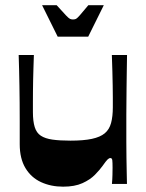

<svg xmlns="http://www.w3.org/2000/svg" viewBox="-20 -704 558 735"><path d="M221.6 10.6Q174.9 10.6 137.1 -6.8Q99.2 -24.3 77.4 -60.6Q55.5 -97 55.5 -152Q55.5 -198.7 55.5 -238.1Q55.5 -277.4 55.2 -310.8Q54.9 -344.2 54.4 -374.5Q53.9 -404.9 53.2 -433.7Q52.5 -462.5 51.5 -493.4H109.7Q108.7 -465.8 108 -442Q107.3 -418.3 106.8 -396.6Q106.3 -375 106.2 -354.6Q106 -334.3 106 -314.7Q106 -295 106 -274.7Q106 -239.5 113 -217.3Q119.9 -195.2 136.4 -184.4Q152.9 -173.6 180.6 -169.6Q208.3 -165.6 250 -165.6Q299.7 -165.6 331.6 -172.4Q363.6 -179.2 381.1 -193.8Q398.6 -208.4 405.2 -233.2Q411.9 -258 411.9 -293.3Q411.9 -311.6 411.9 -332.2Q411.9 -352.9 411.4 -377.3Q410.9 -401.6 410.2 -430.6Q409.5 -459.5 408.2 -493.4H466.3Q466 -460.3 465.3 -429.3Q464.6 -398.4 464.5 -369.4Q464.3 -340.4 464 -314.2Q463.6 -288 463.6 -264.5Q463.6 -241 463.6 -220.6Q463.6 -191.6 463.6 -160.7Q463.6 -129.8 464.1 -99.9Q464.6 -70 465.1 -44.1Q465.6 -18.3 466 0H408.5Q410.2 -18.3 410.5 -34.7Q410.9 -51 410.9 -62.7Q410.9 -82 409.9 -90.5Q408.9 -99 402.5 -99Q397.5 -99 391.5 -93.2Q385.5 -87.3 372.5 -68.7Q361.8 -53.7 343.5 -35Q325.2 -16.3 295.5 -2.8Q265.9 10.6 221.6 10.6ZM200.8 -563.7 141.1 -684.2H196.8Q221.5 -656.8 232.2 -645.5Q242.9 -634.2 247.9 -631.8Q252.9 -629.5 259.3 -629.5Q266.6 -629.5 271.1 -631.8Q275.6 -634.2 285.6 -645.5Q295.6 -656.8 318.3 -684.2H377.4L317.7 -563.7Z"/></svg>

Font: Ojuju ExtraLight
Style: Regular
Weight: 200
Designer: Chisaokwu Joboson, Mirko Velimirovic
Foundry: Udi Foundry
Version: Version 1.000